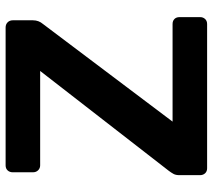

<svg xmlns="http://www.w3.org/2000/svg" viewBox="-56 -684 740 667"><g transform="rotate(-90 313.5 -350.0)"><path d="M63 0Q52 0 45.5 -7Q39 -14 39 -25V-96Q39 -109 43.5 -117Q48 -125 54 -133L401 -580H73Q63 -580 56 -587Q49 -594 49 -605V-675Q49 -686 55.5 -693Q62 -700 73 -700H552Q563 -700 570 -693Q577 -686 577 -675V-605Q577 -585 564 -570L225 -120H564Q575 -120 581.5 -113.5Q588 -107 588 -96V-24Q588 -14 581.5 -7Q575 0 564 0Z"/></g></svg>

Font: Rubik AZ
Style: Regular
Weight: 500
Designer: Hubert and Fischer
Foundry: Hubert & Fischer
Version: Version 2.000